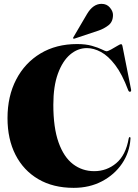

<svg xmlns="http://www.w3.org/2000/svg" viewBox="-20 -936 699 972"><path d="M640.5 -233.5Q636 -164 597.8 -107.8Q559.5 -51.5 496.2 -18.2Q433 15 353 15Q249 15 174 -29Q99 -73 58.5 -152.2Q18 -231.5 18 -338Q18 -449 62 -533.5Q106 -618 185.2 -665.5Q264.5 -713 370 -713Q414 -713 445.5 -704Q477 -695 495.5 -685.8Q514 -676.5 519 -676.5Q526.5 -676.5 542.5 -685.5Q558.5 -694.5 573.5 -703.5Q588.5 -712.5 592.5 -712.5Q598 -712.5 600 -702.5L643.5 -483Q645.5 -473 639 -471.5Q632.5 -470 628.5 -480.5Q598.5 -560.5 563.2 -606.8Q528 -653 491.2 -672.8Q454.5 -692.5 420 -692.5Q373.5 -692.5 335 -659.8Q296.5 -627 273.2 -563.2Q250 -499.5 250 -405.5Q250 -289.5 276.5 -215Q303 -140.5 349.8 -105Q396.5 -69.5 457 -69.5Q520.5 -69.5 568.8 -110.2Q617 -151 631.5 -235Q633 -242 636.5 -242Q641.5 -242 640.5 -233.5ZM420.5 -865Q451 -916.5 494 -916.5Q520.5 -916.5 536.2 -897.8Q552 -879 552 -860.5Q552 -825.5 528.8 -807.8Q505.5 -790 478.5 -781L357 -740.5Q352 -739 350.5 -741.5Q349 -744 351.5 -747.5Z"/></svg>

Font: Fraunces 144pt S000 Black
Style: Regular
Weight: 900
Version: Version 1.000; ttfautohint (v1.8.3)